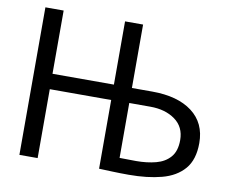

<svg xmlns="http://www.w3.org/2000/svg" viewBox="-79 -829 1120 933"><g transform="rotate(10 480.5 -362.5)"><path d="M465 -1V-340H162V0H72V-728H162V-416H465V-728H554V-415H654Q780 -415 851.5 -361Q923 -307 923 -208Q923 -126 883.5 -80Q844 -34 774 -15.5Q704 3 612 3Q568 3 530.5 1.5Q493 0 465 -1ZM636 -69Q689 -69 733 -80.5Q777 -92 803 -122Q829 -152 829 -206Q829 -271 780.5 -306Q732 -341 658 -341H554V-70Q572 -70 592 -69.5Q612 -69 636 -69Z"/></g></svg>

Font: Murecho
Style: Regular
Weight: 400
Designer: Neil Summerour
Foundry: Positype
Version: Version 1.010; ttfautohint (v1.8.3)